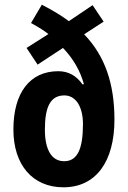

<svg xmlns="http://www.w3.org/2000/svg" viewBox="-20 -787 544 817"><path d="M250 10C388 10 467 -99 467 -278C467 -430 427 -549 338 -641L421 -695L374 -765L273 -697C244 -719 206 -742 158 -767L112 -689C145 -671 170 -655 186 -642L93 -583L140 -512L248 -583C291 -538 321 -487 337 -429L331 -428C305 -465 271 -484 228 -484C107 -484 37 -392 37 -236C37 -85 119 10 250 10ZM253 -101C200 -101 171 -149 171 -236C171 -333 195 -381 254 -381C302 -381 333 -334 333 -259C333 -154 310 -101 253 -101Z"/></svg>

Font: Kathrein 77 Bold Condensed
Style: Regular
Weight: 700
Width: 3
Designer: Lazydogs Typefoundry, based on Open Sans by Ascender Corporation
Foundry: Lazydogs Typefoundry
Version: Version 1.003;PS 001.003;hotconv 1.0.88;makeotf.lib2.5.64775